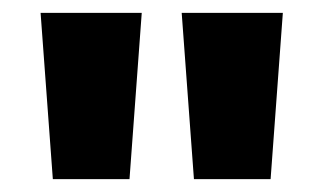

<svg xmlns="http://www.w3.org/2000/svg" viewBox="-20 -734 502 298"><path d="M200 -714H43L62 -456H181ZM419 -714H262L281 -456H400Z"/></svg>

Font: Noto Sans Armenian ExtraCondensed ExtraBold
Style: Regular
Weight: 800
Width: 2
Designer: Monotype Design Team
Foundry: Monotype Imaging Inc.
Version: Version 2.008